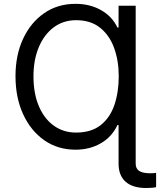

<svg xmlns="http://www.w3.org/2000/svg" viewBox="-20 -757 822 986"><path d="M676.8 -727.5V83.5Q676.8 108.9 694.6 120.8Q712.4 132.8 752.9 132.8Q759.3 132.8 766.6 132.3Q773.9 131.8 781.7 130.9V204.1Q764.2 208.5 730.5 208.5Q661.1 208.5 625 176.3Q588.9 144 588.9 83.5V-114.7H583Q555.2 -54.7 498.3 -21.5Q441.4 11.7 367.7 11.7Q276.9 11.7 207.5 -36.6Q138.2 -85 98.9 -170.2Q59.6 -255.4 59.6 -366.2Q59.6 -474.1 98.6 -557.9Q137.7 -641.6 207 -689.5Q276.4 -737.3 367.7 -737.3Q442.4 -737.3 499.3 -704.8Q556.2 -672.4 583 -615.7H588.9V-727.5ZM370.1 -76.2Q448.7 -76.2 497.1 -114.5Q545.4 -152.8 567.6 -218.5Q589.8 -284.2 589.8 -365.2Q589.8 -444.8 566.2 -510.3Q542.5 -575.7 494.1 -614.5Q445.8 -653.3 371.1 -653.3Q304.7 -653.3 255.4 -616.2Q206.1 -579.1 179 -514.2Q151.9 -449.2 151.9 -365.2Q151.9 -276.4 179.7 -211.4Q207.5 -146.5 256.8 -111.3Q306.2 -76.2 370.1 -76.2Z"/></svg>

Font: Inter
Style: Regular
Weight: 400
Designer: Rasmus Andersson
Foundry: rsms
Version: Version 4.001;git-9221beed3